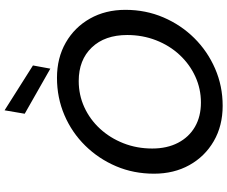

<svg xmlns="http://www.w3.org/2000/svg" viewBox="-97 -884 993 839"><g transform="rotate(-90 399.5 -464.5)"><path d="M357 12Q269 12 202 -27Q135 -66 97.5 -133.5Q60 -201 60 -288Q60 -377 92.5 -453.5Q125 -530 182.5 -588.5Q240 -647 316 -679.5Q392 -712 479 -712Q566 -712 633 -673.5Q700 -635 738 -567.5Q776 -500 776 -413Q776 -324 743 -247Q710 -170 652.5 -112Q595 -54 519 -21Q443 12 357 12ZM371 -83Q431 -83 484.5 -107.5Q538 -132 579 -176Q620 -220 643 -279Q666 -338 666 -405Q666 -503 611.5 -560Q557 -617 465 -617Q404 -617 350.5 -592.5Q297 -568 256.5 -524Q216 -480 193 -421.5Q170 -363 170 -296Q170 -231 195 -183Q220 -135 265 -109Q310 -83 371 -83ZM519 -741 322 -853 337 -941 533 -817Z"/></g></svg>

Font: DeepMind Sans Medium
Style: Italic
Weight: 500
Italic angle: -10°
Designer: Jonny Pinhorn / Modifications: Colophon Foundry
Foundry: Colophon Foundry
Version: Version 1.002; ttfautohint (v1.8.2)